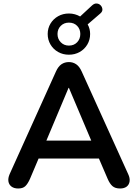

<svg xmlns="http://www.w3.org/2000/svg" viewBox="-20 -1067 784 1095"><path d="M84 8Q60 8 45.5 -3Q31 -14 28 -32.5Q25 -51 35 -74L299 -659Q312 -688 330.5 -700.5Q349 -713 373 -713Q396 -713 414.5 -700.5Q433 -688 446 -659L711 -74Q722 -51 719 -32Q716 -13 702 -2.5Q688 8 665 8Q637 8 621.5 -5.5Q606 -19 594 -47L529 -198L583 -163H161L215 -198L151 -47Q138 -18 124 -5Q110 8 84 8ZM371 -566 231 -233 205 -265H539L514 -233L373 -566ZM373 -755Q339 -755 311.5 -770.5Q284 -786 268 -813Q252 -840 252 -873Q252 -906 268 -932.5Q284 -959 311.5 -974.5Q339 -990 373 -990Q391 -990 407 -985.5Q423 -981 437 -973L505 -1036Q518 -1048 531.5 -1047Q545 -1046 554 -1036.5Q563 -1027 564 -1014Q565 -1001 552 -990L480 -928Q494 -903 494 -873Q494 -840 478 -813Q462 -786 434.5 -770.5Q407 -755 373 -755ZM373 -807Q402 -807 420 -826Q438 -845 438 -873Q438 -901 420 -919.5Q402 -938 373 -938Q345 -938 326.5 -919.5Q308 -901 308 -873Q308 -845 326.5 -826Q345 -807 373 -807Z"/></svg>

Font: Nunito ExtraLight
Style: Bold
Weight: 700
Version: Version 3.602